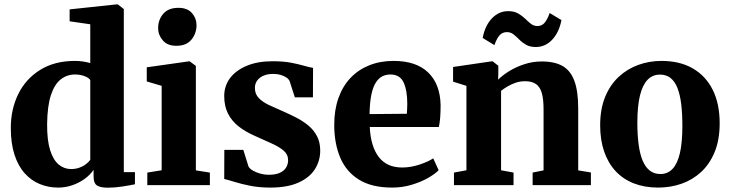

<svg xmlns="http://www.w3.org/2000/svg" viewBox="-20 -839 3307 870"><path d="M243 11Q199.5 11 160.8 -4.8Q122 -20.5 92.2 -53.5Q62.5 -86.5 45.8 -137.5Q29 -188.5 29 -259.5Q29 -344 62.8 -412.8Q96.5 -481.5 161.8 -522.2Q227 -563 320 -563Q339.5 -563 357.2 -560.2Q375 -557.5 389 -553V-729L295.5 -742.5V-796.5L506.5 -819H514L541 -798V-59H591.5V-4Q570.5 0.5 535.2 6Q500 11.5 468 11.5Q437 11.5 420.5 2Q404 -7.5 404 -41V-69.5Q389 -47 364 -28.8Q339 -10.5 308 0.2Q277 11 243 11ZM301.5 -73Q322.5 -73 339.8 -79.2Q357 -85.5 369.2 -95Q381.5 -104.5 389 -114.5V-476.5Q382 -487 362.5 -494.2Q343 -501.5 319.5 -501.5Q284 -501.5 255.5 -479.5Q227 -457.5 210.8 -408.2Q194.5 -359 193.5 -277Q193 -203.5 207.2 -158.5Q221.5 -113.5 246.2 -93.2Q271 -73 301.5 -73Z M647.5 0V-57L712.5 -67.5V-450L645 -470V-534L835.5 -561H839.5L867.5 -540.5V-67L931 -57V0ZM778.5 -631.5Q738.5 -631.5 717.5 -656.2Q696.5 -681 696.5 -711.5Q696.5 -749.5 719.8 -776.5Q743 -803.5 788 -803.5H789Q829 -803.5 849.8 -779.8Q870.5 -756 870.5 -725.5Q870.5 -687.5 847.5 -659.5Q824.5 -631.5 779.5 -631.5Z M1204.5 11Q1155.5 11 1114.8 3Q1074 -5 1043.8 -14.5Q1013.5 -24 996 -28L996.5 -160H1082.5L1106 -84.5Q1111.5 -74.5 1126 -66Q1140.5 -57.5 1159.8 -52.2Q1179 -47 1197 -47Q1227.5 -47 1247 -55.5Q1266.5 -64 1276 -79.2Q1285.5 -94.5 1285.5 -113Q1285.5 -139 1265.5 -156.2Q1245.5 -173.5 1211 -189Q1176.5 -204.5 1132 -224.5Q1090.5 -243 1060 -267.2Q1029.5 -291.5 1012.8 -325Q996 -358.5 996 -404Q996 -449.5 1022.2 -484.8Q1048.5 -520 1097.8 -540.8Q1147 -561.5 1215 -561.5Q1264.5 -561.5 1299.2 -554.8Q1334 -548 1358 -541Q1382 -534 1398.5 -531.5L1398 -398H1316L1292.5 -471Q1288.5 -480.5 1277.8 -487.8Q1267 -495 1252.2 -499.5Q1237.5 -504 1219.5 -504Q1194 -504.5 1175 -496.5Q1156 -488.5 1145.5 -474.2Q1135 -460 1135 -440.5Q1135 -412.5 1153 -394.2Q1171 -376 1200 -362.5Q1229 -349 1261.5 -335Q1292.5 -321.5 1323 -305.8Q1353.5 -290 1377.8 -269.8Q1402 -249.5 1416.5 -221.8Q1431 -194 1431 -156.5Q1431 -110.5 1407 -72.5Q1383 -34.5 1332.8 -11.8Q1282.5 11 1204.5 11Z M1757 11Q1664.5 11 1606.5 -25Q1548.5 -61 1521.5 -125.2Q1494.5 -189.5 1494.5 -273Q1494.5 -341.5 1513.8 -395.2Q1533 -449 1568.5 -486.2Q1604 -523.5 1653.5 -543.2Q1703 -563 1763.5 -563Q1866 -563 1920.2 -510.5Q1974.5 -458 1976.5 -363Q1976.5 -330 1974.5 -305.5Q1972.5 -281 1968.5 -263.5H1655.5Q1657.5 -219 1668 -184.8Q1678.5 -150.5 1696.8 -127Q1715 -103.5 1741.2 -91.8Q1767.5 -80 1802.5 -80Q1841 -80 1881 -93.2Q1921 -106.5 1943 -121.5L1967.5 -68Q1952.5 -51.5 1920.2 -33Q1888 -14.5 1845.5 -1.8Q1803 11 1757 11ZM1654.5 -322 1823.5 -323.5Q1824 -334.5 1824.8 -345.8Q1825.5 -357 1825.5 -368Q1825.5 -429.5 1808.8 -465.5Q1792 -501.5 1749 -501.5Q1729 -501.5 1712.5 -493.2Q1696 -485 1683 -465Q1670 -445 1662.8 -410.2Q1655.5 -375.5 1654.5 -322Z M2093.5 -67.5V-450L2033 -469V-535.5L2207 -561H2212.5L2238 -541V-503.5L2237 -478Q2257.5 -498.5 2288.2 -517.2Q2319 -536 2356.5 -548.2Q2394 -560.5 2435 -560.5Q2493.5 -560.5 2529.8 -539.5Q2566 -518.5 2583 -471.5Q2600 -424.5 2600 -347V-67L2657.5 -57.5V0H2393.5V-57L2443 -67V-344Q2443 -390 2435 -417.8Q2427 -445.5 2408.5 -458.2Q2390 -471 2359.5 -471Q2336.5 -471 2316.2 -464Q2296 -457 2279.2 -447Q2262.5 -437 2250.5 -427.5V-67.5L2307 -57V0H2037V-57ZM2167 -667Q2178 -723.5 2209.2 -756Q2240.5 -788.5 2282.5 -788.5Q2309.5 -788.5 2327.5 -778.2Q2345.5 -768 2359 -754.8Q2372.5 -741.5 2385.2 -731.5Q2398 -721.5 2414 -721Q2435.5 -720.5 2448.5 -736.8Q2461.5 -753 2470.5 -780L2524 -748Q2513.5 -692.5 2482.2 -659.2Q2451 -626 2408 -626Q2381.5 -626 2364 -636Q2346.5 -646 2333.2 -659.5Q2320 -673 2307 -683.2Q2294 -693.5 2277 -693.5Q2255.5 -693.5 2242.5 -677.8Q2229.5 -662 2220.5 -634.5Z M2699.5 -271Q2699.5 -345 2722 -399.8Q2744.5 -454.5 2783.5 -490.8Q2822.5 -527 2872.5 -545Q2922.5 -563 2977.5 -563Q3060.5 -563 3119.2 -529Q3178 -495 3209.5 -432Q3241 -369 3241 -280.5Q3241 -205 3218.2 -150Q3195.5 -95 3156.5 -59.2Q3117.5 -23.5 3067.5 -6.2Q3017.5 11 2962.5 11Q2901 11 2852.2 -8Q2803.5 -27 2769.5 -63.5Q2735.5 -100 2717.5 -152.5Q2699.5 -205 2699.5 -271ZM2972.5 -50.5Q3005.5 -50.5 3027.5 -73.8Q3049.5 -97 3060.8 -145Q3072 -193 3072 -268Q3072 -323.5 3066.8 -366.8Q3061.5 -410 3049.8 -440Q3038 -470 3018.5 -485.5Q2999 -501 2970.5 -501Q2937.5 -501 2914.8 -478Q2892 -455 2880 -407Q2868 -359 2868 -283Q2868 -227.5 2873.8 -184.2Q2879.5 -141 2892 -111.2Q2904.5 -81.5 2924.2 -66Q2944 -50.5 2972.5 -50.5Z"/></svg>

Font: Merriweather 36pt ExtraBold
Style: Regular
Weight: 800
Designer: Eben Sorkin
Foundry: Eben Sorkin
Version: Version 2.100